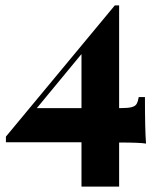

<svg xmlns="http://www.w3.org/2000/svg" viewBox="-20 -553 590 714"><path d="M423 -23V141H283V-24H2V-45L407 -533H423V-151H429Q456 -151 469.5 -154.5Q483 -158 488 -166.5Q493 -175 496 -192H519Q519 -71 523 -19Q501 -23 423 -23ZM283 -151V-352L117 -151Z"/></svg>

Font: Playfair Display SC Black
Style: Regular
Weight: 900
Designer: Claus Eggers Sørensen
Foundry: Claus Eggers Sørensen
Version: Version 1.200; ttfautohint (v1.6)